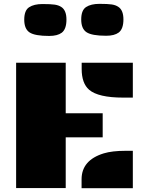

<svg xmlns="http://www.w3.org/2000/svg" viewBox="-20 -997 789 1017"><path d="M412.6 -664.6H683.6V-480H632.8Q500.5 -480 452.1 -521.5Q412.6 -555.7 412.6 -631.8ZM65.4 -664.6H328.1V-397H523.9V-269.5H328.1V-1H65.4ZM412.1 -47.4Q412.1 -148.4 529.3 -184.6Q574.2 -198.2 645 -198.2H683.6V0H412.1ZM606.4 -960.9Q633.8 -943.4 633.8 -894Q633.8 -843.8 608.9 -824.7Q585.9 -807.6 542.5 -807.6Q466.8 -807.6 438.5 -826.2Q410.2 -844.7 410.2 -893.8Q410.2 -942.9 436 -959.7Q461.9 -976.6 506.6 -976.6Q551.3 -976.6 572 -973.4Q592.8 -970.2 606.4 -960.9ZM304.7 -960Q332 -942.4 332 -893.1Q332 -842.8 307.1 -823.7Q284.2 -806.6 240.7 -806.6Q165 -806.6 136.7 -825.2Q108.4 -843.8 108.4 -892.8Q108.4 -941.9 134.3 -958.7Q160.2 -975.6 204.8 -975.6Q249.5 -975.6 270.3 -972.4Q291 -969.2 304.7 -960Z"/></svg>

Font: Plaster
Style: Regular
Weight: 400
Designer: Eben Sorkin
Foundry: Eben Sorkin
Version: Version 1.007